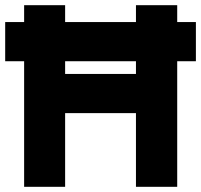

<svg xmlns="http://www.w3.org/2000/svg" viewBox="-20 -720 775 740"><path d="M504 0V-284H231V0H73V-484H0V-635H73V-700H231V-635H504V-700H663V-635H735V-484H663V0ZM504 -435V-484H231V-435Z"/></svg>

Font: Overpass Heavy
Style: Regular
Weight: 900
Designer: Delve Withrington, Thomas Jockin
Foundry: Delve Fonts
Version: Version 3.000;DELV;Overpass